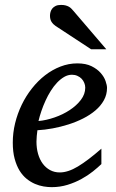

<svg xmlns="http://www.w3.org/2000/svg" viewBox="-20 -752 474 784"><path d="M328.1 -394Q328.1 -403.8 324.2 -413.3Q320.3 -422.9 313.5 -430.2Q306.6 -437.5 296.4 -442.1Q286.1 -446.8 273.9 -446.8Q257.3 -446.8 242.2 -438Q227.1 -429.2 213.1 -414.6Q199.2 -399.9 187.3 -380.9Q175.3 -361.8 165.8 -340.8Q156.2 -319.8 148.9 -298.3Q141.6 -276.9 137.2 -257.8Q168.9 -260.7 202.9 -272.5Q236.8 -284.2 264.6 -302.5Q292.5 -320.8 310.3 -344.2Q328.1 -367.7 328.1 -394ZM417 -393.1Q417 -365.7 404.3 -342.8Q391.6 -319.8 369.9 -301.3Q348.1 -282.7 319.6 -268.3Q291 -253.9 259.5 -243.9Q228 -233.9 195.3 -227.8Q162.6 -221.7 132.8 -220.2Q131.3 -210.4 130.1 -196.8Q128.9 -183.1 128.9 -173.8Q128.9 -146.5 135.5 -123.5Q142.1 -100.6 154.5 -83.7Q167 -66.9 184.6 -57.4Q202.1 -47.9 224.1 -47.9Q257.8 -47.9 298.3 -72.3Q338.9 -96.7 394 -145V-82Q379.9 -68.4 359.4 -52Q338.9 -35.6 312.7 -21.2Q286.6 -6.8 255.9 2.7Q225.1 12.2 190.9 12.2Q175.8 12.2 158 9.3Q140.1 6.3 122.6 -1.2Q105 -8.8 88.6 -22Q72.3 -35.2 59.8 -55.4Q47.4 -75.7 39.8 -103.8Q32.2 -131.8 32.2 -169.9Q32.2 -209.5 41.7 -248.8Q51.3 -288.1 68.6 -324Q85.9 -359.9 110.4 -390.9Q134.8 -421.9 164.1 -444.6Q193.4 -467.3 226.8 -480.2Q260.3 -493.2 295.9 -493.2Q330.6 -493.2 353.8 -481.7Q377 -470.2 391.1 -454.1Q405.3 -438 411.1 -420.9Q417 -403.8 417 -393.1ZM352.1 -550.8 207 -646Q196.8 -652.8 190.4 -662.8Q184.1 -672.9 184.1 -688Q184.1 -695.3 186.3 -703.1Q188.5 -710.9 193.6 -717.3Q198.7 -723.6 207.3 -727.8Q215.8 -731.9 229 -731.9Q239.7 -731.9 247.3 -730Q254.9 -728 260.7 -724.9Q266.6 -721.7 271.2 -717Q275.9 -712.4 280.3 -707L414.1 -550.8Z"/></svg>

Font: Charis SIL
Style: Italic
Weight: 400
Italic angle: -11°
Foundry: SIL International
Version: Version 4.112